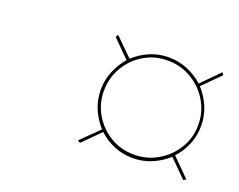

<svg xmlns="http://www.w3.org/2000/svg" viewBox="-67 -550 710 570"><g transform="rotate(20 288.0 -265.0)"><path d="M387 -105Q356 -105 328 -116.5Q300 -128 279 -148L225 -94L217 -99L273 -154Q253 -176 241 -204Q229 -232 229 -264Q229 -295 240.5 -322.5Q252 -350 271 -372L217 -426L222 -434L278 -379Q299 -399 327 -411Q355 -423 387 -423Q418 -423 446 -411.5Q474 -400 496 -380L551 -436L556 -428L502 -374Q522 -352 534 -324Q546 -296 546 -264Q546 -233 534.5 -205Q523 -177 503 -156L559 -100L551 -95L497 -149Q475 -129 447 -117Q419 -105 387 -105ZM387 -116Q428 -116 462 -136Q496 -156 516.5 -189.5Q537 -223 537 -264Q537 -305 516.5 -339Q496 -373 462 -393Q428 -413 387 -413Q346 -413 312.5 -393Q279 -373 259 -339Q239 -305 239 -264Q239 -223 259 -189.5Q279 -156 312.5 -136Q346 -116 387 -116Z"/></g></svg>

Font: Ballet 16pt
Style: Regular
Weight: 400
Designer: Maximiliano R. Sproviero
Foundry: Omnibus-Type
Version: Version 1.100; ttfautohint (v1.8.3)